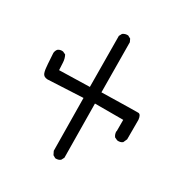

<svg xmlns="http://www.w3.org/2000/svg" viewBox="-153 -737 806 856"><g transform="rotate(30 250.0 -308.5)"><path d="M252.9 9.8 239.3 2 230.5 -15.6 227.5 -286.1 46.9 -277.3Q26.4 -278.3 21 -293.9Q15.6 -309.6 14.2 -337.9Q12.7 -366.2 10.7 -392.6Q11.7 -404.3 18.6 -413.1Q29.3 -421.9 44.9 -419.9L59.6 -413.1Q68.4 -396.5 69.3 -377Q70.3 -357.4 71.3 -338.9L227.5 -342.8L225.6 -604.5L233.4 -619.1Q245.1 -627.9 260.7 -627L275.4 -619.1L282.2 -604.5L284.2 -347.7Q459 -351.6 472.2 -351.1Q485.4 -350.6 488.3 -324.2V-223.6L479.5 -204.1Q468.8 -195.3 452.1 -197.3L437.5 -204.1Q428.7 -215.8 428.7 -230.5L429.7 -232.4V-290H284.2L287.1 -12.7L279.3 2Q269.5 10.7 252.9 9.8Z"/></g></svg>

Font: NaikaiFont
Style: Regular
Weight: 400
Version: Version 1.67